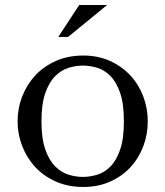

<svg xmlns="http://www.w3.org/2000/svg" viewBox="-20 -732 658 764"><path d="M568 -249Q568 -197 550 -149.5Q532 -102 498.5 -66Q465 -30 417.5 -9Q370 12 311 12Q251 12 202.5 -9.5Q154 -31 120.5 -67Q87 -103 68.5 -150.5Q50 -198 50 -249Q50 -301 68.5 -348.5Q87 -396 120.5 -432Q154 -468 202.5 -489.5Q251 -511 311 -511Q370 -511 417.5 -489.5Q465 -468 498.5 -432Q532 -396 550 -348.5Q568 -301 568 -249ZM473 -249Q473 -319 458 -362.5Q443 -406 419 -430Q395 -454 366 -462.5Q337 -471 310 -471Q283 -471 254 -462.5Q225 -454 200.5 -430Q176 -406 160.5 -362.5Q145 -319 145 -249Q145 -180 160.5 -136.5Q176 -93 200.5 -69Q225 -45 254 -36.5Q283 -28 310 -28Q337 -28 366 -36.5Q395 -45 419 -69Q443 -93 458 -136.5Q473 -180 473 -249ZM295 -712H406L251 -585H212Z"/></svg>

Font: Tenor Sans
Style: Regular
Weight: 400
Designer: Denis Masharov
Foundry: Denis Masharov
Version: Version 1.1